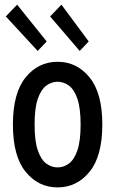

<svg xmlns="http://www.w3.org/2000/svg" viewBox="-20 -792 493 821"><path d="M226.1 9.3Q143.6 9.3 89.4 -57.6Q35.2 -124.5 35.2 -259.3Q35.2 -394 89.4 -460.9Q143.6 -527.8 226.1 -527.8Q308.6 -527.8 363 -460.9Q417.5 -394 417.5 -259.3Q417.5 -124.5 363 -57.6Q308.6 9.3 226.1 9.3ZM226.1 -76.2Q252.4 -76.2 274.9 -92.8Q297.4 -109.4 311 -149.2Q324.7 -189 324.7 -259.3Q324.7 -329.6 311 -369.4Q297.4 -409.2 274.9 -425.8Q252.4 -442.4 226.1 -442.4Q200.2 -442.4 177.7 -425.8Q155.3 -409.2 141.6 -369.4Q127.9 -329.6 127.9 -259.3Q127.9 -189 141.6 -149.2Q155.3 -109.4 177.7 -92.8Q200.2 -76.2 226.1 -76.2ZM141.1 -574.2 4.9 -721.7 53.2 -772 179.7 -614.7ZM320.8 -574.2 194.3 -721.7 242.7 -772 359.4 -614.7Z"/></svg>

Font: Voltaire
Style: Regular
Weight: 400
Designer: Yvonne Schüttler, Eben Sorkin, Emma Marichal
Foundry: Sorkin Type Co.
Version: Version 1.010; ttfautohint (v1.8.4.7-5d5b)